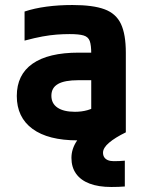

<svg xmlns="http://www.w3.org/2000/svg" viewBox="-20 -550 590 766"><path d="M290 10Q172 10 109.5 -36Q47 -82 47 -167Q47 -252 110 -296Q173 -340 294 -340H409V-230H292Q238 -230 211.5 -215Q185 -200 185 -168Q185 -137 209.5 -120.5Q234 -104 279 -104Q306 -104 329 -110.5Q352 -117 372 -131L344 -58V-336Q344 -370 338 -386.5Q332 -403 313.5 -408.5Q295 -414 258 -414Q232 -414 206 -412Q180 -410 149.5 -404.5Q119 -399 78 -388V-504Q117 -517 165.5 -523.5Q214 -530 269 -530Q351 -530 397 -513Q443 -496 462.5 -454.5Q482 -413 482 -340V-22Q445 -7 393 1.5Q341 10 290 10ZM424 196Q373 196 337.5 182.5Q302 169 283.5 143Q265 117 265 80Q265 44 287 11.5Q309 -21 354 -55L482 -22Q439 -1 415 19.5Q391 40 391 59Q391 70 396 77.5Q401 85 410.5 89Q420 93 434 93Q445 93 456.5 92.5Q468 92 478 91V194Q466 195 452.5 195.5Q439 196 424 196Z"/></svg>

Font: M PLUS Code Latin SemiExpanded
Style: Bold
Weight: 700
Width: 6
Designer: Coji Morishita
Foundry: UNDERFOREST DESIGN
Version: Version 1.002; ttfautohint (v1.8.3)